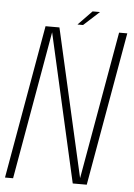

<svg xmlns="http://www.w3.org/2000/svg" viewBox="-72 -799 586 840"><g transform="rotate(5 221.0 -379.0)"><path d="M-18 0 101 -675H162L309.5 -26L424 -675H460L341 0H279.5L132 -651L17.5 0ZM239.5 -694.5 300.5 -757.5H333L264 -694.5Z"/></g></svg>

Font: Anybody ExtraLight
Style: Italic
Weight: 200
Italic angle: -10°
Designer: Tyler Finck
Foundry: Etcetera Type Company
Version: Version 1.010; ttfautohint (v1.8.3) -l 8 -r 50 -G 200 -x 14 